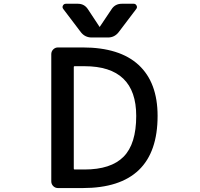

<svg xmlns="http://www.w3.org/2000/svg" viewBox="-20 -1001 1040 1000"><path d="M689.5 -397.5Q689.5 -656.2 419.9 -656.2H368.2Q364.3 -656.2 364.3 -652.3V-123Q364.3 -118.2 368.2 -118.2H419.9Q557.6 -118.2 623.5 -184.6Q689.5 -251 689.5 -397.5ZM800.8 -397.5Q800.8 -21.5 410.2 -21.5H282.2Q267.6 -21.5 257.3 -31.7Q247.1 -42 247.1 -56.6V-718.8Q247.1 -733.4 257.3 -743.7Q267.6 -753.9 282.2 -753.9H410.2Q603.5 -753.9 702.1 -662.6Q800.8 -571.3 800.8 -397.5ZM497.1 -863.3Q497.1 -861.3 499 -861.3Q501 -861.3 501 -863.3L560.5 -952.1Q579.1 -981.4 614.3 -981.4H676.8Q686.5 -981.4 691.4 -971.7Q693.4 -967.8 693.4 -963.9Q693.4 -959 689.5 -954.1L597.7 -833Q576.2 -805.7 542 -805.7H458Q422.9 -805.7 401.4 -833L309.6 -954.1Q305.7 -959 305.7 -963.9Q305.7 -967.8 307.6 -971.7Q312.5 -981.4 323.2 -981.4H385.7Q419.9 -981.4 438.5 -952.1Z"/></svg>

Font: Gen Jyuu Gothic L Monospace Medium
Style: Regular
Weight: 500
Designer: [Source Han Sans]
Ryoko NISHIZUKA  (kana & ideographs); Paul D. Hunt (Latin, Greek & Cyrillic); Wenlong ZHANG  (bopomofo
Version: Version 1.002.20150607